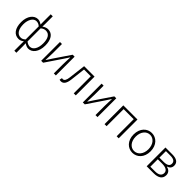

<svg xmlns="http://www.w3.org/2000/svg" viewBox="241 -2205 3853 3853"><g transform="rotate(45 2168.0 -278.5)"><path d="M366 238H424V50L422 -30C460 -3 499 13 533 13C642 13 733 -93 733 -275C733 -439 669 -547 541 -547C501 -547 458 -529 422 -502L424 -583V-795H366V-583L367 -504C333 -528 298 -547 256 -547C146 -547 56 -438 56 -266C56 -87 135 13 256 13C301 13 337 -6 367 -31L366 50ZM266 -38C171 -38 118 -128 118 -266C118 -397 179 -496 262 -496C298 -496 333 -485 367 -453V-83C332 -49 302 -38 266 -38ZM528 -38C501 -38 461 -47 422 -81V-452C461 -486 497 -496 530 -496C632 -496 673 -403 673 -275C673 -132 614 -38 528 -38Z M890 0H945L1176 -342C1197 -374 1230 -424 1251 -457H1256C1253 -386 1249 -315 1249 -256V0H1306V-533H1251L1020 -192C999 -159 966 -109 945 -76H940C943 -147 947 -219 947 -276V-533H890Z M1461 13C1528 13 1570 -43 1584 -161C1597 -269 1610 -376 1622 -484H1814V0H1872V-533H1576C1562 -413 1547 -294 1533 -174C1523 -85 1497 -45 1455 -45C1446 -45 1439 -47 1432 -49L1419 6C1432 11 1443 13 1461 13Z M2072 0H2127L2358 -342C2379 -374 2412 -424 2433 -457H2438C2435 -386 2431 -315 2431 -256V0H2488V-533H2433L2202 -192C2181 -159 2148 -109 2127 -76H2122C2125 -147 2129 -219 2129 -276V-533H2072Z M2688 0H2746V-484H3032V0H3090V-533H2688Z M3487 13C3616 13 3728 -89 3728 -266C3728 -444 3616 -547 3487 -547C3358 -547 3246 -444 3246 -266C3246 -89 3358 13 3487 13ZM3487 -37C3383 -37 3307 -130 3307 -266C3307 -402 3383 -496 3487 -496C3591 -496 3668 -402 3668 -266C3668 -130 3591 -37 3487 -37Z M3884 0H4085C4209 0 4290 -48 4290 -152C4290 -231 4235 -268 4178 -281V-285C4229 -301 4267 -335 4267 -401C4267 -493 4194 -533 4079 -533H3884ZM3942 -303V-488H4069C4166 -488 4207 -454 4207 -396C4207 -338 4167 -303 4060 -303ZM3942 -46V-257H4067C4174 -257 4231 -219 4231 -155C4231 -84 4178 -46 4075 -46Z"/></g></svg>

Font: Noto Sans CJK Light
Style: Regular
Weight: 300
Designer: Ryoko NISHIZUKA (kana & ideographs); Paul D. Hunt (Latin, Greek & Cyrillic); Wenlong ZHANG (bopomofo); Sandoll Communica
Foundry: Adobe Systems Incorporated
Version: Version 1.000;PS 1;hotconv 1.0.78;makeotf.lib2.5.61930